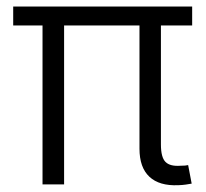

<svg xmlns="http://www.w3.org/2000/svg" viewBox="-20 -559 624 582"><path d="M520.5 2.4Q462.9 4.9 432.9 -23.2Q402.8 -51.3 402.8 -108.4V-518.1H467.8V-121.1Q467.8 -82 481.7 -68.1Q495.6 -54.2 527.3 -56.6Q536.6 -56.6 541 -57.1Q545.4 -57.6 550.3 -58.6L561 -2.4Q553.7 -1 543.2 0.5Q532.7 2 520.5 2.4ZM108.9 0V-518.1H174.3V0ZM20 -481.9V-539.1H562.5V-481.9Z"/></svg>

Font: Inter 18pt Light
Style: Regular
Weight: 300
Designer: Rasmus Andersson
Foundry: rsms
Version: Version 4.001;git-66647c0bb